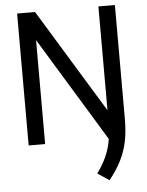

<svg xmlns="http://www.w3.org/2000/svg" viewBox="-63 -790 821 1073"><g transform="rotate(-5 348.0 -253.5)"><path d="M507.5 233 442.5 189.5Q476 143 495.5 99Q515 55 523.5 3L166.5 -583V0H74V-740H174.5L530 -157.5V-740H622.5V-98.5Q622.5 -30 611 25.8Q599.5 81.5 574.2 131.2Q549 181 507.5 233Z"/></g></svg>

Font: Encode Sans Semi Condensed Medium
Style: Regular
Weight: 500
Width: 4
Designer: Multiple Designers
Foundry: Impallari Type
Version: Version 3.000; ttfautohint (v1.8.3) -l 8 -r 50 -G 200 -x 14 